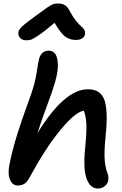

<svg xmlns="http://www.w3.org/2000/svg" viewBox="-20 -1036 693 1095"><path d="M128.9 -806.2Q107.4 -806.2 95 -819.6Q82.5 -833 85 -852.1Q86.4 -865.7 104.2 -883.3Q122.1 -900.9 185.1 -946.8Q201.7 -958 220.9 -972.4Q240.2 -986.8 249 -992.9Q257.8 -999 269 -1005.4Q280.3 -1011.7 289.3 -1013.9Q298.3 -1016.1 310.1 -1016.1Q336.9 -1016.1 352.5 -1005.1Q368.2 -994.1 381.8 -965.8Q396.5 -938 414.1 -916.5Q431.6 -895 443.1 -885.7Q454.6 -876.5 460.9 -865.2Q467.3 -854 464.8 -840.8Q462.9 -826.2 448.5 -817.1Q434.1 -808.1 414.1 -808.1Q377 -808.1 351.1 -827.9Q325.2 -847.7 291 -905.8Q236.8 -859.4 202.9 -836.4Q168.9 -813.5 156.7 -809.8Q144.5 -806.2 128.9 -806.2ZM82 22Q51.3 22 37.1 -11Q22.9 -43.9 34.2 -99.1Q52.2 -188.5 80.1 -275.6Q107.9 -362.8 136 -438.5Q164.1 -514.2 174.8 -554.2Q184.1 -588.9 191.2 -636Q198.2 -683.1 203.1 -701.2Q208 -721.2 222.2 -734.1Q236.3 -747.1 258.8 -747.1Q281.7 -746.6 294.9 -728.8Q308.1 -710.9 310.1 -671.1Q312 -631.3 293.9 -566.9Q282.2 -524.9 246.6 -429Q210.9 -333 193.8 -276.9Q347.2 -526.9 481.9 -526.9Q522 -526.9 545.9 -508.3Q569.8 -489.7 578.9 -455.1Q587.9 -420.4 588.4 -369.9Q588.9 -319.3 582 -255.9Q577.1 -207.5 576.2 -172.4Q575.2 -137.2 578.1 -113.3Q581.1 -89.4 584.5 -75.4Q587.9 -61.5 594.2 -44.9Q600.1 -26.9 597.2 -5.9Q593.3 13.2 576.9 26.1Q560.5 39.1 538.1 39.1Q506.3 39.1 486.8 9.3Q467.3 -20.5 463.1 -67.6Q459 -114.7 463.9 -172.9Q474.6 -277.8 472.7 -325Q470.7 -372.1 458 -404.8Q410.2 -397.9 325.2 -295.4Q240.2 -192.9 147 -21Q133.3 3.4 117.9 12.7Q102.5 22 82 22Z"/></svg>

Font: Shantell Sans Irregular Bouncy
Style: Italic
Weight: 500
Italic angle: -11.31°
Designer: Stephen Nixon, Anya Danilova, Shantell Martin
Foundry: Arrow Type
Version: Version 1.006;[9816181b4]